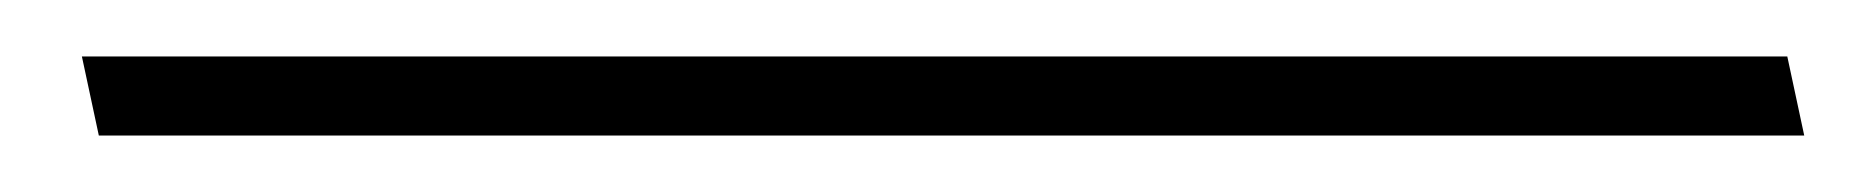

<svg xmlns="http://www.w3.org/2000/svg" viewBox="-20 19 659 68"><path d="M15 67 9 39H613L619 67Z"/></svg>

Font: Oooh Baby
Style: Normal
Weight: 400
Designer: Robert E. Leuschke
Foundry: Robert E. Leuschke
Version: Version 1.011; ttfautohint (v1.8.3)